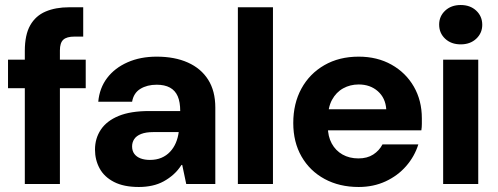

<svg xmlns="http://www.w3.org/2000/svg" viewBox="-20 -734 1987 766"><path d="M79 0V-531Q79 -595 100.5 -633Q122 -671 162 -688Q202 -705 256 -705H312V-588H277Q246 -588 232.5 -575.5Q219 -563 219 -533V0ZM12 -382V-496H322V-382Z M534 12Q474 12 435 -8Q396 -28 377.5 -62Q359 -96 359 -137Q359 -182 382.5 -217Q406 -252 453.5 -271.5Q501 -291 575 -291H699Q699 -327 689 -350Q679 -373 658 -384.5Q637 -396 605 -396Q567 -396 540 -379.5Q513 -363 507 -328H372Q377 -383 407.5 -423Q438 -463 489 -485.5Q540 -508 605 -508Q677 -508 729.5 -484.5Q782 -461 810.5 -416Q839 -371 839 -305V0H723L707 -76H704Q690 -54 672 -38Q654 -22 633 -10.5Q612 1 587 6.5Q562 12 534 12ZM578 -96Q604 -96 624 -104.5Q644 -113 658.5 -128.5Q673 -144 681.5 -164Q690 -184 693 -207H591Q562 -207 543 -199.5Q524 -192 515.5 -179Q507 -166 507 -150Q507 -132 516 -120Q525 -108 541 -102Q557 -96 578 -96Z M929 0V-705H1069V0Z M1411 12Q1334 12 1275 -20Q1216 -52 1183 -109.5Q1150 -167 1150 -243Q1150 -321 1182.5 -380.5Q1215 -440 1274 -474Q1333 -508 1411 -508Q1485 -508 1542 -476Q1599 -444 1631 -388.5Q1663 -333 1663 -262Q1663 -252 1663 -239.5Q1663 -227 1661 -214H1250V-298H1521Q1518 -343 1487.5 -370Q1457 -397 1411 -397Q1377 -397 1349 -381.5Q1321 -366 1304.5 -335.5Q1288 -305 1288 -257V-228Q1288 -190 1303.5 -161.5Q1319 -133 1346.5 -117.5Q1374 -102 1410 -102Q1445 -102 1469 -117.5Q1493 -133 1506 -158H1649Q1634 -110 1600.5 -71.5Q1567 -33 1518.5 -10.5Q1470 12 1411 12Z M1748 0V-496H1888V0ZM1818 -557Q1780 -557 1756 -579.5Q1732 -602 1732 -636Q1732 -669 1756 -691.5Q1780 -714 1818 -714Q1856 -714 1880 -691.5Q1904 -669 1904 -635Q1904 -602 1880 -579.5Q1856 -557 1818 -557Z"/></svg>

Font: DM Sans 9pt 36pt ExtraBold
Style: Regular
Weight: 800
Version: Version 4.004;gftools[0.9.30]